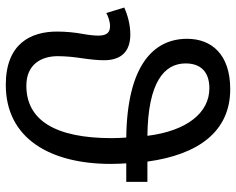

<svg xmlns="http://www.w3.org/2000/svg" viewBox="-96 -709 815 663"><g transform="rotate(90 311.5 -377.5)"><path d="M273 10C458 10 546 -143 546 -353C546 -373 545 -391 544 -406H608V-479H538C514 -655 434 -765 288 -765C167 -765 114 -700 114 -616C114 -500 206 -409 455 -406C456 -392 457 -371 457 -356C457 -159 394 -61 276 -61C202 -61 174 -113 174 -169C174 -198 177 -226 181 -252C185 -280 188 -306 188 -329C188 -381 165 -420 99 -420C64 -420 30 -410 6 -399L25 -337C35 -343 54 -350 70 -350C91 -350 103 -340 103 -310C103 -296 101 -277 97 -255C92 -228 89 -197 89 -167C89 -77 130 10 273 10ZM449 -479C264 -481 199 -537 199 -611C199 -662 227 -693 285 -693C369 -693 432 -616 449 -479Z"/></g></svg>

Font: Noto Sans Math
Style: Regular
Weight: 400
Designer: Monotype Design Team, Delve Withrington, Jeff Kellem
Foundry: Monotype Imaging Inc., Delve Fonts LLC
Version: Version 3.000